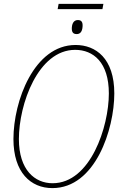

<svg xmlns="http://www.w3.org/2000/svg" viewBox="-20 -955 619 986"><path d="M276 -908H506L511 -935H281ZM374 -780C389 -780 402 -789 404 -818C406 -843 397 -852 380 -852C362 -852 351 -839 349 -815C347 -789 356 -780 374 -780ZM249 11C470 11 567 -292 567 -475C567 -655 472 -724 368 -724C155 -724 49 -436 49 -241C49 -69 138 11 249 11ZM250 -14C159 -14 77 -82 77 -241C77 -419 175 -699 366 -699C459 -699 539 -635 539 -475C539 -305 445 -14 250 -14Z"/></svg>

Font: Noto Serif Condensed Thin
Style: Italic
Weight: 100
Width: 3
Italic angle: -12°
Designer: Monotype Design Team
Foundry: Monotype Imaging Inc.
Version: Version 2.013